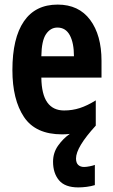

<svg xmlns="http://www.w3.org/2000/svg" viewBox="-20 -575 491 836"><path d="M311 115Q311 134 320.5 143Q330 152 346 152Q356 152 371 149Q386 146 393 143V231Q377 236 357.5 238.5Q338 241 321 241Q263 241 237 210Q211 179 211 129Q211 90 233 59Q255 28 284 8Q267 10 250 10Q135 10 84.5 -65.5Q34 -141 34 -270Q34 -409 84 -482Q134 -555 231 -555Q323 -555 372.5 -488.5Q422 -422 422 -310V-237H160Q161 -164 186 -129Q211 -94 259 -94Q295 -94 327.5 -104.5Q360 -115 397 -138V-28Q311 66 311 115ZM230 -455Q200 -455 180.5 -426.5Q161 -398 160 -330H302Q302 -388 284 -421.5Q266 -455 230 -455Z"/></svg>

Font: Noto Sans Gujarati UI ExtraCondensed
Style: Bold
Weight: 700
Width: 2
Designer: Jelle Bosma - Monotype Design Team, Universal Thirst
Foundry: Monotype Imaging Inc.
Version: Version 2.106; ttfautohint (v1.8.4.7-5d5b)